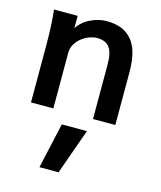

<svg xmlns="http://www.w3.org/2000/svg" viewBox="-122 -602 841 1005"><g transform="rotate(15 299.0 -99.0)"><path d="M188 315.9 243.2 69.3H379.4L291.5 315.9ZM57.6 0V-310.1Q57.6 -336.9 56.9 -361.8Q56.2 -386.7 55.2 -410.6Q54.2 -434.6 52.7 -451.7Q51.3 -468.8 50.3 -479.5L47.9 -501H176.3V-434.1Q202.1 -473.6 245.1 -493.2Q288.1 -513.7 329.1 -513.7Q373 -513.7 405.5 -502.4Q438 -491.2 462.9 -464.8Q488.3 -439.5 501.5 -394.8Q514.6 -350.1 514.6 -285.6V0H393.6V-293.9Q393.6 -360.8 372.6 -387.7Q352.1 -415.5 304.2 -415.5Q287.1 -415.5 265.6 -408Q244.1 -400.4 224.6 -385.7Q205.1 -371.1 191.9 -349.4Q178.7 -327.6 178.7 -299.8V0Z"/></g></svg>

Font: Ride
Style: Bold
Weight: 700
Version: Version 3.000